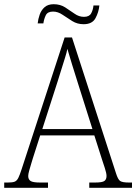

<svg xmlns="http://www.w3.org/2000/svg" viewBox="-22 -892 647 912"><path d="M-2 0V-25H16Q37 -25 47.5 -29Q58 -33 65 -47Q72 -61 81 -89L285 -714H320L529 -69Q538 -40 548.5 -32.5Q559 -25 590 -25H605V0H402V-25H430Q464 -25 474 -32.5Q484 -40 484 -56Q484 -69 476 -93.5Q468 -118 463 -133L426 -249H169L134 -140Q131 -130 126 -113.5Q121 -97 116.5 -81Q112 -65 112 -56Q112 -40 123 -32.5Q134 -25 168 -25H206V0ZM179 -279H417L349 -494Q334 -540 320.5 -585Q307 -630 298 -660Q295 -643 286.5 -616.5Q278 -590 269 -560.5Q260 -531 252 -506ZM375 -777Q345 -777 321 -792Q297 -807 275 -822Q253 -837 230 -837Q204 -837 195.5 -819.5Q187 -802 184 -781H157Q159 -801 166.5 -822.5Q174 -844 190 -858Q206 -872 233 -872Q264 -872 287.5 -857Q311 -842 332 -827Q353 -812 377 -812Q402 -812 411 -828.5Q420 -845 422 -866H450Q447 -834 431.5 -805.5Q416 -777 375 -777Z"/></svg>

Font: Noto Serif Khmer SemiCondensed ExtraLight
Style: Regular
Weight: 200
Width: 4
Designer: Danh Hong and the Monotype Design Team
Foundry: Monotype Imaging Inc.
Version: Version 2.004; ttfautohint (v1.8.4.7-5d5b)